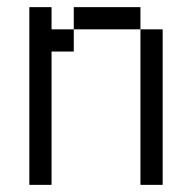

<svg xmlns="http://www.w3.org/2000/svg" viewBox="-20 -520 540 540"><path d="M62.5 -500Q62.5 -500 62.5 0H125Q125 0 125 -375H187.5V-437.5H125V-500ZM375 -437.5V0H437.5V-437.5ZM187.5 -437.5H375V-500H187.5Z"/></svg>

Font: Unifont
Style: Regular
Weight: 500
Version: Version 13.0.05